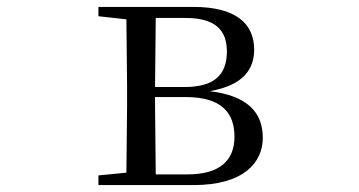

<svg xmlns="http://www.w3.org/2000/svg" viewBox="-20 -536 1040 556"><path d="M345 0H540C688 0 741 -67 741 -137C741 -210 697 -259 587 -272C687 -289 716 -338 716 -392C716 -467 664 -516 540 -516H265V-489L346 -480L348 -288V-229L346 -36L265 -28V0ZM431 -484H517C602 -484 637 -450 637 -387C637 -317 598 -284 514 -284H429ZM429 -255H517C621 -255 659 -210 659 -140C659 -71 616 -31 523 -31H431L429 -229Z"/></svg>

Font: Harano Aji Mincho K1
Style: Regular
Weight: 400
Foundry: Masamichi Hosoda
Version: HaranoAjiMinchoK1-Regular version 20230610;ttx 4.39.4